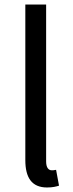

<svg xmlns="http://www.w3.org/2000/svg" viewBox="-20 -816 324 849"><path d="M188 13C213 13 228 9 241 5L228 -65C218 -63 214 -63 209 -63C195 -63 184 -74 184 -102V-796H92V-108C92 -31 120 13 188 13Z"/></svg>

Font: Noto Sans CJK JP
Style: Regular
Weight: 400
Designer: Ryoko NISHIZUKA 西塚涼子 (kana, bopomofo & ideographs); Paul D. Hunt (Latin, Greek & Cyrillic); Sandoll Communications 산돌커뮤니
Foundry: Adobe
Version: Version 2.004;hotconv 1.0.118;makeotfexe 2.5.65603